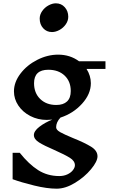

<svg xmlns="http://www.w3.org/2000/svg" viewBox="-20 -872 680 1156"><path d="M501 -457Q527 -416 527 -371Q527 -306 474 -247.5Q421 -189 344 -164Q318 -136 318 -106Q318 -90 342 -76.5Q366 -63 419 -41Q489 -13 528 11Q567 35 567 69Q567 100 528 147Q489 194 431.5 229Q374 264 321 264Q263 264 185.5 245Q108 226 56 207V48H99Q154 117 210 152.5Q266 188 337 188Q364 188 385.5 178Q407 168 419 152.5Q431 137 431 123Q431 97 400.5 78Q370 59 307 31Q246 5 215 -14.5Q184 -34 184 -59Q184 -83 217 -108.5Q250 -134 295 -152Q273 -150 262 -150Q208 -150 162.5 -173.5Q117 -197 90.5 -236.5Q64 -276 64 -322Q64 -377 103 -428.5Q142 -480 204 -511.5Q266 -543 330 -543Q402 -543 456 -503H615V-457ZM406 -324Q406 -382 369 -417Q332 -452 271 -452Q185 -452 185 -371Q185 -312 222 -276Q259 -240 319 -240Q361 -240 383.5 -261Q406 -282 406 -324ZM391 -771Q391 -747 376 -725.5Q361 -704 338 -691.5Q315 -679 293 -679Q261 -679 240 -702Q219 -725 219 -760Q219 -784 234 -805.5Q249 -827 272 -839.5Q295 -852 316 -852Q349 -852 370 -828.5Q391 -805 391 -771Z"/></svg>

Font: InknutAntiqua
Style: Medium
Weight: 500
Designer: Claus Eggers Srensen
Foundry: Claus Eggers Srensen
Version: Version 1.000; ttfautohint (v1.2) -l 7 -r 28 -G 50 -x 13 -D 